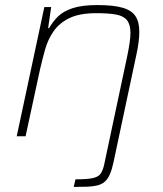

<svg xmlns="http://www.w3.org/2000/svg" viewBox="-20 -538 644 758"><path d="M271 200 278 170Q325 170 347 165Q369 160 377.5 147.5Q386 135 391 113L482 -315Q488 -344 491.5 -367.5Q495 -391 495 -408Q495 -441 481.5 -458Q468 -475 438.5 -480.5Q409 -486 360 -486Q294 -486 254 -466.5Q214 -447 191.5 -414.5Q169 -382 158 -342.5Q147 -303 138 -264L81 0H46L155 -510H182L170 -427H174Q188 -452 208.5 -472.5Q229 -493 266 -505.5Q303 -518 364 -518Q428 -518 464 -507.5Q500 -497 515 -474Q530 -451 530 -413Q530 -394 527 -370.5Q524 -347 518 -320L428 103Q422 131 414 149.5Q406 168 394.5 178.5Q383 189 366 193.5Q349 198 326 199Q303 200 271 200Z"/></svg>

Font: Saira Thin Thin
Style: Italic
Weight: 250
Italic angle: -12°
Version: Version 1.101